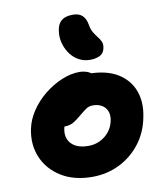

<svg xmlns="http://www.w3.org/2000/svg" viewBox="-91 -904 846 991"><g transform="rotate(-10 332.0 -409.0)"><path d="M314 12Q218 12 151.5 -29Q85 -70 56 -137.5Q27 -205 43 -286Q53 -335 83 -379.5Q113 -424 156 -458.5Q199 -493 247 -513Q295 -533 340 -533Q360 -533 379 -526.5Q398 -520 409.5 -506.5Q421 -493 417 -470Q408 -430 385 -399Q362 -368 308 -352Q288 -347 267.5 -332.5Q247 -318 232 -299Q217 -280 213 -259Q203 -210 232 -179.5Q261 -149 321 -149Q370 -149 408 -179Q446 -209 456 -258Q464 -300 442 -325.5Q420 -351 378 -351Q357 -351 340.5 -339Q324 -327 300 -307Q283 -293 270 -284.5Q257 -276 244.5 -272.5Q232 -269 216 -269Q197 -269 179.5 -289.5Q162 -310 171 -355Q177 -386 199.5 -415Q222 -444 253 -466.5Q284 -489 318 -502.5Q352 -516 382 -516Q477 -516 536 -480.5Q595 -445 618 -384Q641 -323 625 -246Q610 -167 564.5 -109Q519 -51 454 -19.5Q389 12 314 12ZM407 -585Q376 -585 350.5 -598Q325 -611 307 -634Q289 -657 279.5 -685Q270 -713 271 -743Q273 -788 294 -809Q315 -830 358 -830Q391 -830 408.5 -812.5Q426 -795 431 -763Q435 -739 445 -722.5Q455 -706 465.5 -693Q476 -680 482 -666.5Q488 -653 484 -633Q479 -606 457.5 -595.5Q436 -585 407 -585Z"/></g></svg>

Font: Shantell Sans ExtraBold
Style: Italic
Weight: 800
Italic angle: -11°
Designer: Stephen Nixon, Anya Danilova, Shantell Martin
Foundry: Arrow Type
Version: Version 1.011;[c5ecc13dd]